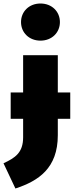

<svg xmlns="http://www.w3.org/2000/svg" viewBox="-61 -849 421 1096"><path d="M170 -617C235 -617 281 -663 281 -723C281 -783 235 -829 170 -829C105 -829 59 -783 59 -723C59 -663 105 -617 170 -617ZM340 -321H269V-534H71V-321H0V-171H71V-65C71 22 26 52 -41 83L27 227C159 184 269 111 269 -77V-171H340Z"/></svg>

Font: Fira Sans Heavy
Style: Regular
Weight: 900
Designer: bBox Type GmbH & Carrois Corporate GbR & Edenspiekermann AG
Foundry: bBox Type GmbH & Carrois Corporate GbR & Edenspiekermann AG
Version: Version 4.300;PS 004.300;hotconv 1.0.88;makeotf.lib2.5.64775